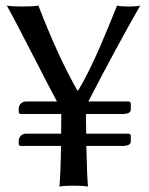

<svg xmlns="http://www.w3.org/2000/svg" viewBox="-20 -673 540 696"><path d="M53.2 -259.8Q47.9 -262.2 47.9 -267.1V-282.7Q52.2 -302.7 72.8 -305.2H186.5Q166 -342.8 106.9 -458Q25.4 -617.2 4.4 -652.8Q22.5 -649.4 62.5 -649.4Q102.5 -649.4 119.1 -652.8Q191.9 -464.4 261.7 -342.8Q309.1 -418 378.4 -588.9Q396.5 -632.8 404.3 -652.8Q416.5 -649.4 446.3 -649.4Q476.1 -649.4 488.3 -652.8Q401.4 -501 300.3 -305.2H446.3Q453.1 -303.7 454.1 -298.8V-274.9Q452.6 -260.7 428.2 -259.8H291.5Q292 -207 292.5 -188.5H446.3Q453.1 -187 454.1 -181.6V-159.2Q452.6 -145 428.2 -144H293Q295.4 -37.1 298.8 3.4Q282.2 0 246.6 0Q211.4 0 195.3 3.4Q199.7 -39.6 201.2 -144H53.2Q47.9 -146.5 47.9 -150.9V-166Q52.2 -186 72.8 -188.5H201.7Q201.7 -197.3 201.7 -205.8Q201.7 -214.4 201.9 -225.3Q202.1 -236.3 202.1 -241.5Q202.1 -246.6 202.1 -259.8Z"/></svg>

Font: Linux Biolinum Capitals O
Style: Small Caps
Weight: 400
Designer: Philipp H. Poll
Foundry: Philipp H. Poll
Version: Version 1.0.4